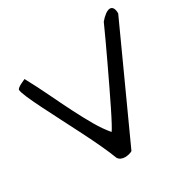

<svg xmlns="http://www.w3.org/2000/svg" viewBox="-181 -988 1145 1160"><g transform="rotate(-30 391.5 -408.0)"><path d="M318.4 -19.5Q302.7 -61.5 274.4 -122.6Q246.1 -183.6 211.9 -251Q177.7 -318.4 142.6 -386.7Q107.4 -455.1 78.6 -512.7Q49.8 -570.3 31.7 -612.3Q13.7 -654.3 13.7 -668.9Q13.7 -673.8 22.9 -681.2Q32.2 -688.5 43.9 -694.3Q57.6 -701.2 75.2 -709Q118.2 -629.9 155.8 -551.3Q193.4 -472.7 229 -402.3Q264.6 -332 299.3 -272Q334 -211.9 371.1 -168.9Q377 -175.8 396 -210.9Q415 -246.1 440.9 -298.8Q466.8 -351.6 498 -416.5Q529.3 -481.4 559.6 -545.9Q589.8 -610.4 617.2 -668.9Q644.5 -727.5 663.1 -769.5Q682.6 -793 701.2 -806.2Q719.7 -819.3 733.4 -819.8Q747.1 -820.3 755.4 -808.1Q763.7 -795.9 763.7 -769.5L417 -8.8Q407.2 -2.9 393.6 0.5Q379.9 3.9 365.7 3.9Q351.6 3.9 338.9 -1.5Q326.2 -6.8 318.4 -19.5Z"/></g></svg>

Font: Architects Daughter-petzku
Style: Regular
Weight: 400
Designer: Kimberly Geswein
Foundry: Kimberly Geswein
Version: Version 1.000 2010 initial release